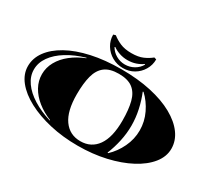

<svg xmlns="http://www.w3.org/2000/svg" viewBox="-162 -1182 1670 1507"><g transform="rotate(30 672.5 -428.5)"><path d="M672 22Q537 22 419.5 -5Q302 -32 212.5 -79.5Q123 -127 72.5 -190Q22 -253 22 -325Q22 -397 67.5 -459.5Q113 -522 198 -569.5Q283 -617 403 -643.5Q523 -670 672 -670Q821 -670 941 -643.5Q1061 -617 1146 -569.5Q1231 -522 1276.5 -459.5Q1322 -397 1322 -325Q1322 -253 1271.5 -190Q1221 -127 1131.5 -79.5Q1042 -32 924.5 -5Q807 22 672 22ZM672 -19Q770 -19 824.5 -96Q879 -173 879 -324Q879 -424 861.5 -492Q844 -560 799 -594.5Q754 -629 672 -629Q591 -629 546 -594.5Q501 -560 483 -492Q465 -424 465 -324Q465 -173 520 -96Q575 -19 672 -19ZM384 -40 385 -44Q315 -72 261.5 -115Q208 -158 178.5 -211.5Q149 -265 149 -325Q149 -385 179 -439Q209 -493 263.5 -536Q318 -579 389 -607L388 -611Q295 -584 224.5 -540.5Q154 -497 115 -442Q76 -387 76 -325Q76 -264 114.5 -209.5Q153 -155 222.5 -111.5Q292 -68 384 -40ZM909 -47Q965 -99 1000 -172.5Q1035 -246 1035 -325Q1035 -405 1000 -478Q965 -551 909 -603L903 -601Q929 -538 944.5 -467Q960 -396 960 -325Q960 -255 944.5 -183.5Q929 -112 903 -49ZM674 -683Q621 -683 576 -708.5Q531 -734 504.5 -777.5Q478 -821 478 -873L499 -879Q530 -854 571.5 -836Q613 -818 674 -818Q736 -818 777 -836Q818 -854 848 -879L868 -873Q868 -821 842 -777.5Q816 -734 772.5 -708.5Q729 -683 674 -683ZM674 -715Q718 -715 755.5 -736.5Q793 -758 813 -794L808 -797Q784 -779 749.5 -767Q715 -755 674 -755Q636 -755 600.5 -767Q565 -779 541 -797L536 -794Q556 -758 593.5 -736.5Q631 -715 674 -715Z"/></g></svg>

Font: Diplomata SC
Style: Regular
Weight: 400
Designer: Eduardo Rodriguez Tunni
Foundry: Eduardo Rodriguez Tunni
Version: Version 1.002; ttfautohint (v1.8.4.7-5d5b);gftools[0.9.23]